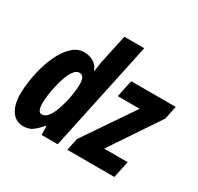

<svg xmlns="http://www.w3.org/2000/svg" viewBox="-162 -952 1189 1154"><g transform="rotate(30 432.5 -375.0)"><path d="M128 10Q76 10 46.5 -33Q17 -76 17 -152Q17 -193 25 -246.5Q33 -300 49.5 -354.5Q66 -409 91.5 -455.5Q117 -502 150.5 -530.5Q184 -559 227 -559Q261 -559 289 -543.5Q317 -528 331 -493H334Q338 -521 341.5 -544.5Q345 -568 349 -583L387 -760H525L363 0H251L250 -61H246Q217 -27 192 -8.5Q167 10 128 10ZM189 -107Q211 -107 228 -127Q245 -147 258 -179.5Q271 -212 280 -248.5Q289 -285 293.5 -319.5Q298 -354 298 -378Q298 -438 262 -438Q242 -438 225.5 -417Q209 -396 197 -363Q185 -330 176.5 -293Q168 -256 164 -223.5Q160 -191 160 -171Q160 -107 189 -107ZM430 0 447 -84 683 -431H531L556 -549H865L846 -457L618 -117H781L756 0Z"/></g></svg>

Font: Noto Sans ExtraCondensed ExtraBold
Style: Italic
Weight: 800
Width: 2
Italic angle: -12°
Designer: Monotype Design Team
Foundry: Monotype Imaging Inc.
Version: Version 2.013; ttfautohint (v1.8.4.7-5d5b)